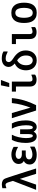

<svg xmlns="http://www.w3.org/2000/svg" viewBox="1604 -2400 793 4040"><g transform="rotate(-90 2000.0 -379.5)"><path d="M61 -726Q79 -730 101 -733.5Q123 -737 143 -737Q182 -737 216 -720.5Q250 -704 267 -659Q276 -636 292.5 -586.5Q309 -537 329.5 -473.5Q350 -410 372.5 -339.5Q395 -269 415.5 -205.5Q436 -142 451.5 -91Q467 -40 475 -16H363L256 -358L136 -16H26L214 -504Q207 -524 200 -549Q193 -574 187 -593Q181 -614 174 -627Q167 -640 160 -647Q153 -654 145.5 -656.5Q138 -659 129 -659Q121 -659 104 -654Q87 -649 73 -644H61Z M559 -150Q559 -196 579.5 -228Q600 -260 633 -274Q601 -290 585.5 -319.5Q570 -349 570 -383Q570 -418 584.5 -446Q599 -474 625 -494Q651 -514 688 -525Q725 -536 770 -536Q818 -536 859 -522Q900 -508 930 -489V-399H919Q883 -422 843.5 -434.5Q804 -447 770 -447Q732 -447 704.5 -430Q677 -413 677 -381Q677 -366 685 -353.5Q693 -341 705.5 -333Q718 -325 733.5 -320.5Q749 -316 765 -316H855V-234H763Q722 -234 694.5 -216Q667 -198 667 -163Q667 -129 695.5 -111Q724 -93 767 -93Q802 -93 844 -104.5Q886 -116 924 -140H936V-50Q908 -31 862 -17Q816 -3 765 -3Q665 -3 612 -44Q559 -85 559 -150Z M1013 -233Q1013 -322 1030.5 -398Q1048 -474 1077 -526H1186Q1169 -495 1156 -458.5Q1143 -422 1134 -383Q1125 -344 1120 -305Q1115 -266 1115 -230Q1115 -155 1127.5 -120Q1140 -85 1163 -85Q1186 -85 1193 -115Q1200 -145 1200 -203V-352H1299V-203Q1299 -145 1307 -115Q1315 -85 1338 -85Q1363 -85 1374 -123.5Q1385 -162 1385 -229Q1385 -310 1365.5 -390Q1346 -470 1314 -526H1423Q1453 -472 1470 -394.5Q1487 -317 1487 -233Q1487 -124 1451 -63.5Q1415 -3 1347 -3Q1317 -3 1291.5 -21Q1266 -39 1250 -68Q1235 -37 1209.5 -20Q1184 -3 1152 -3Q1083 -3 1048 -64Q1013 -125 1013 -233Z M1534 -526H1642L1756 -135Q1788 -215 1814.5 -316Q1841 -417 1852 -526H1956Q1945 -391 1906.5 -263Q1868 -135 1808 -16H1695Z M2451 -114V-39Q2434 -23 2404.5 -14.5Q2375 -6 2347 -6Q2199 -6 2199 -152V-440H2093V-526H2303V-160Q2303 -127 2314 -109Q2325 -91 2357 -91Q2373 -91 2397.5 -98Q2422 -105 2439 -114ZM2225 -756H2338L2273 -581H2189Z M2541 -228Q2541 -306 2574.5 -368Q2608 -430 2684 -465Q2653 -493 2632.5 -525Q2612 -557 2612 -592Q2612 -627 2625 -654Q2638 -681 2661.5 -700Q2685 -719 2717 -728.5Q2749 -738 2787 -738Q2827 -738 2865 -731Q2903 -724 2938 -702V-616H2926Q2893 -633 2860.5 -644.5Q2828 -656 2785 -656Q2748 -656 2731 -636.5Q2714 -617 2714 -594Q2714 -562 2739 -538Q2764 -514 2803 -489Q2873 -445 2916 -383Q2959 -321 2959 -232Q2959 -191 2947.5 -150Q2936 -109 2911 -76.5Q2886 -44 2846 -23.5Q2806 -3 2749 -3Q2697 -3 2658 -21.5Q2619 -40 2593 -70.5Q2567 -101 2554 -142Q2541 -183 2541 -228ZM2853 -230Q2853 -267 2844.5 -295.5Q2836 -324 2822 -345.5Q2808 -367 2790 -383.5Q2772 -400 2752 -415Q2731 -405 2712.5 -388.5Q2694 -372 2679.5 -349Q2665 -326 2656.5 -296Q2648 -266 2648 -229Q2648 -156 2678 -121.5Q2708 -87 2751 -87Q2796 -87 2824.5 -123.5Q2853 -160 2853 -230Z M3451 -114V-39Q3434 -23 3404.5 -14.5Q3375 -6 3347 -6Q3199 -6 3199 -152V-440H3093V-526H3303V-160Q3303 -127 3314 -109Q3325 -91 3357 -91Q3373 -91 3397.5 -98Q3422 -105 3439 -114Z M3751 -3Q3689 -3 3647.5 -24Q3606 -45 3581.5 -81Q3557 -117 3547 -165.5Q3537 -214 3537 -270Q3537 -326 3547.5 -374.5Q3558 -423 3582.5 -459Q3607 -495 3648 -516Q3689 -537 3751 -537Q3811 -537 3851.5 -516Q3892 -495 3917 -459Q3942 -423 3953 -374Q3964 -325 3964 -270Q3964 -214 3953.5 -165.5Q3943 -117 3918.5 -81Q3894 -45 3853 -24Q3812 -3 3751 -3ZM3751 -87Q3805 -87 3830 -136Q3855 -185 3855 -270Q3855 -356 3830 -404.5Q3805 -453 3751 -453Q3695 -453 3670.5 -404.5Q3646 -356 3646 -270Q3646 -185 3670.5 -136Q3695 -87 3751 -87Z"/></g></svg>

Font: D2Coding
Style: Bold
Weight: 700
Monospace: yes
Designer: Yong-Rak Park; Jeong-Hwan Yoon; Sang-Min Lee;
Foundry: NHN Corporation
Version: Version 1.3.2; Build 20180524